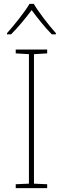

<svg xmlns="http://www.w3.org/2000/svg" viewBox="-20 -969 323 989"><path d="M154 -949H132C108 -908 53 -839 16 -798V-792H37C74 -829 115 -879 143 -917C171 -879 210 -829 247 -792H268V-798C231 -839 178 -908 154 -949ZM223 0V-20L155 -23V-690L223 -694V-714H61V-694L129 -690V-23L61 -20V0Z"/></svg>

Font: Noto Sans Lao UI Thin
Style: Regular
Weight: 100
Designer: Monotype Design Team
Foundry: Monotype Imaging Inc.
Version: Version 2.000